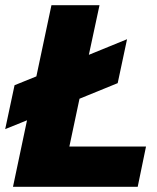

<svg xmlns="http://www.w3.org/2000/svg" viewBox="-38 -719 605 739"><path d="M66 -256 -18 -222 18 -391 102 -425 160 -699H345L304 -508L451 -568L415 -399L268 -339L229 -155H524L492 0H12Z"/></svg>

Font: Prompt
Style: Bold Italic
Weight: 700
Italic angle: -12°
Designer: Katatrad Team
Foundry: CadsonDemak
Version: Version 1.001